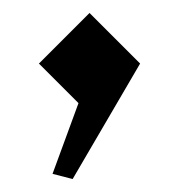

<svg xmlns="http://www.w3.org/2000/svg" viewBox="-20 -162 276 296"><path d="M118 -142 196 -64 92 114 61 106 101 -3 40 -64Z"/></svg>

Font: Faculty Glyphic
Style: Regular
Weight: 400
Designer: Koto Studio, Dylan Young
Foundry: Koto Studio
Version: Version 1.004; ttfautohint (v1.8.4.7-5d5b)